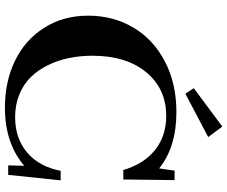

<svg xmlns="http://www.w3.org/2000/svg" viewBox="-91 -810 914 772"><g transform="rotate(90 366.0 -424.0)"><path d="M356.9 -712.4 334.5 -746.1 488.8 -860.8 531.2 -804.2ZM412.6 13.2Q308.6 13.2 225.1 -26.9Q141.6 -66.9 92.3 -143.8Q43 -220.7 43 -321.3Q43 -422.4 90.8 -503.2Q138.7 -584 227.3 -630.1Q315.9 -676.3 430.2 -676.3Q571.3 -676.3 657.2 -606.9L666 -668.9H704.1L701.7 -462.9H663.6Q638.7 -546.4 582.5 -590.8Q526.4 -635.3 446.3 -635.3Q336.9 -635.3 270.5 -554.9Q204.1 -474.6 204.1 -338.4Q204.1 -289.1 213.4 -244.1Q222.7 -199.2 242.2 -159.4Q261.7 -119.6 290.3 -90.6Q318.8 -61.5 360.1 -44.7Q401.4 -27.8 450.7 -27.8Q535.6 -27.8 592.5 -75.4Q649.4 -123 667 -210.9H705.1L683.1 0H645L646.5 -64.5Q556.2 13.2 412.6 13.2Z"/></g></svg>

Font: Elstob 8pt SemiBold
Style: Regular
Weight: 600
Designer: Peter S. Baker
Version: Version 1.015